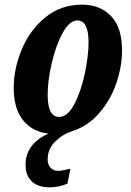

<svg xmlns="http://www.w3.org/2000/svg" viewBox="-20 -566 563 826"><path d="M285 0H287Q250 11 217.5 43Q185 75 185 120Q185 142 197.5 155.5Q210 169 230 169Q245 169 283 160L270 224Q233 240 195 240Q145 240 117.5 215Q90 190 90 143Q90 96 116.5 62Q143 28 189 9Q119 1 79 -49Q39 -99 39 -188Q39 -269 73 -352Q107 -435 174 -490.5Q241 -546 334 -546Q410 -546 457.5 -497Q505 -448 505 -349Q505 -281 480.5 -208.5Q456 -136 406 -78.5Q356 -21 285 0ZM361 -383Q361 -478 313 -478Q279 -478 249.5 -424Q220 -370 202.5 -294Q185 -218 185 -158Q185 -63 234 -63Q271 -63 300 -118.5Q329 -174 345 -250.5Q361 -327 361 -383Z"/></svg>

Font: Noto Serif CondExtraBold
Style: Italic
Weight: 800
Width: 3
Italic angle: -12°
Designer: Monotype Design Team
Foundry: Monotype Imaging Inc.
Version: Version 1.001